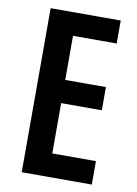

<svg xmlns="http://www.w3.org/2000/svg" viewBox="-82 -768 587 823"><g transform="rotate(10 211.5 -357.0)"><path d="M376 0H71V-714H376V-614H186V-422H363V-321H186V-102H376Z"/></g></svg>

Font: Noto Sans Gurmukhi ExtraCondensed SemiBold
Style: Regular
Weight: 600
Width: 2
Designer: Jelle Bosma - Monotype Design Team
Foundry: Monotype Imaging Inc.
Version: Version 2.004; ttfautohint (v1.8.4.7-5d5b)